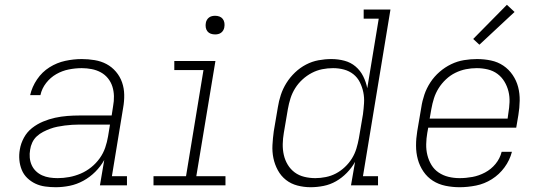

<svg xmlns="http://www.w3.org/2000/svg" viewBox="-20 -775 2290 803"><path d="M213 8Q191 8 169 5Q147 2 128 -7Q109 -16 94 -30.5Q79 -45 71 -64.5Q63 -84 61 -106Q59 -128 63 -150Q67 -175 80 -199Q93 -223 114 -239.5Q135 -256 160 -266.5Q185 -277 210.5 -282.5Q236 -288 261.5 -290Q287 -292 312 -292H447L453 -331Q457 -352 456.5 -373Q456 -394 450 -413Q444 -432 431.5 -447.5Q419 -463 401.5 -472.5Q384 -482 363.5 -486Q343 -490 322 -490Q295 -490 267.5 -484.5Q240 -479 215.5 -465Q191 -451 173 -428Q155 -405 149 -377H106Q114 -412 135 -443Q156 -474 187 -493.5Q218 -513 253 -520.5Q288 -528 322 -528Q349 -528 376 -523.5Q403 -519 425.5 -507Q448 -495 465 -475Q482 -455 490.5 -430.5Q499 -406 499.5 -379Q500 -352 495 -324L448 -38H511V0H398L416 -106Q401 -79 378.5 -56.5Q356 -34 328.5 -19Q301 -4 271.5 2Q242 8 213 8ZM221 -30Q245 -30 269.5 -34.5Q294 -39 317.5 -49Q341 -59 361.5 -75.5Q382 -92 397 -113Q412 -134 420 -157.5Q428 -181 432 -205L440 -254H312Q297 -254 281.5 -253Q266 -252 250.5 -250Q235 -248 220 -245Q205 -242 190 -236.5Q175 -231 160.5 -223.5Q146 -216 134 -205Q122 -194 115 -179Q108 -164 106 -149Q103 -132 104.5 -115.5Q106 -99 112.5 -84.5Q119 -70 130.5 -59Q142 -48 156.5 -41.5Q171 -35 187.5 -32.5Q204 -30 221 -30Z M622 0V-38H758L831 -482H709V-520H881L801 -38H923V0ZM880 -631Q870 -631 861.5 -634Q853 -637 847.5 -644Q842 -651 840.5 -660.5Q839 -670 841 -680Q842 -686 845.5 -692Q849 -698 854.5 -702Q860 -706 866.5 -707.5Q873 -709 880 -709Q889 -709 897.5 -706Q906 -703 911.5 -696Q917 -689 918.5 -679.5Q920 -670 918 -660Q917 -654 913.5 -648Q910 -642 904.5 -638Q899 -634 892.5 -632.5Q886 -631 880 -631Z M1279 8Q1251 8 1224 1Q1197 -6 1176 -22.5Q1155 -39 1142 -63Q1129 -87 1123.5 -113.5Q1118 -140 1119.5 -168.5Q1121 -197 1125 -226L1142 -326Q1146 -352 1154.5 -378Q1163 -404 1178 -428Q1193 -452 1214 -472Q1235 -492 1260 -505Q1285 -518 1312 -523Q1339 -528 1366 -528Q1394 -528 1420.5 -521Q1447 -514 1467 -497Q1487 -480 1499 -456Q1511 -432 1516 -406L1564 -697H1501V-735H1613L1498 -38H1561V0H1448L1465 -98Q1451 -73 1430.5 -52Q1410 -31 1385.5 -17Q1361 -3 1333.5 2.5Q1306 8 1279 8Q1279 8 1279 8Q1279 8 1279 8ZM1299 -30Q1320 -30 1342.5 -34.5Q1365 -39 1385 -49.5Q1405 -60 1422.5 -76.5Q1440 -93 1452 -112.5Q1464 -132 1470.5 -153.5Q1477 -175 1481 -197L1498 -297Q1501 -320 1502.5 -343.5Q1504 -367 1499.5 -389Q1495 -411 1485 -431Q1475 -451 1458 -464.5Q1441 -478 1419 -484Q1397 -490 1373 -490Q1350 -490 1327.5 -485.5Q1305 -481 1284 -470Q1263 -459 1245 -442.5Q1227 -426 1214.5 -406Q1202 -386 1195 -364Q1188 -342 1184 -319L1167 -219Q1163 -196 1162.5 -172.5Q1162 -149 1167 -127Q1172 -105 1183.5 -86Q1195 -67 1212.5 -54Q1230 -41 1252.5 -35.5Q1275 -30 1299 -30Z M1902 8Q1872 8 1843 2Q1814 -4 1790.5 -19Q1767 -34 1751 -57.5Q1735 -81 1727.5 -108.5Q1720 -136 1720 -166Q1720 -196 1725 -226L1742 -326Q1746 -353 1755 -379.5Q1764 -406 1780 -430.5Q1796 -455 1818.5 -474.5Q1841 -494 1867 -506.5Q1893 -519 1920.5 -523.5Q1948 -528 1975 -528Q2005 -528 2033.5 -522Q2062 -516 2085 -500.5Q2108 -485 2124 -461.5Q2140 -438 2147 -411Q2154 -384 2153.5 -354Q2153 -324 2148 -294L2139 -241H1771L1767 -219Q1763 -196 1762.5 -172Q1762 -148 1767.5 -126Q1773 -104 1784.5 -85Q1796 -66 1814.5 -53.5Q1833 -41 1855.5 -35.5Q1878 -30 1902 -30Q1929 -30 1956 -35Q1983 -40 2008.5 -53.5Q2034 -67 2052.5 -89.5Q2071 -112 2078 -140H2121Q2112 -105 2090 -75Q2068 -45 2037 -25.5Q2006 -6 1971 1Q1936 8 1902 8ZM2103 -279 2106 -301Q2110 -324 2111 -347.5Q2112 -371 2106.5 -393Q2101 -415 2089.5 -434Q2078 -453 2060.5 -466Q2043 -479 2020.5 -484.5Q1998 -490 1974 -490Q1951 -490 1928.5 -485.5Q1906 -481 1884.5 -470.5Q1863 -460 1845 -443Q1827 -426 1814.5 -406Q1802 -386 1795 -364Q1788 -342 1784 -319L1777 -279ZM1985 -588 1959 -612 2100 -755 2132 -725Z"/></svg>

Font: Iosevka Etoile XLtObl
Style: Regular
Weight: 200
Italic angle: -9°
Designer: Belleve Invis
Foundry: Belleve Invis
Version: Version 15.5.2; ttfautohint (v1.8.4)